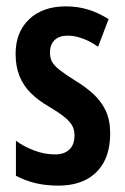

<svg xmlns="http://www.w3.org/2000/svg" viewBox="-20 -573 393 603"><path d="M326 -154Q326 -101 306.5 -64.5Q287 -28 250.5 -9Q214 10 163 10Q124 10 91 2Q58 -6 30 -21V-131Q54 -113 87 -100.5Q120 -88 153 -88Q182 -88 198 -103.5Q214 -119 214 -148Q214 -165 207 -178Q200 -191 183 -205Q166 -219 134 -238Q101 -257 77.5 -280Q54 -303 41.5 -333.5Q29 -364 29 -404Q29 -472 71.5 -512.5Q114 -553 187 -553Q224 -553 256.5 -543Q289 -533 321 -513L288 -426Q273 -437 257.5 -444.5Q242 -452 225.5 -456.5Q209 -461 192 -461Q166 -461 151.5 -447Q137 -433 137 -408Q137 -391 143.5 -379Q150 -367 167 -353.5Q184 -340 216 -320Q249 -300 273.5 -277.5Q298 -255 312 -225.5Q326 -196 326 -154Z"/></svg>

Font: Noto Sans Display ExtraCondensed SemiBold
Style: Regular
Weight: 600
Width: 2
Designer: Monotype Design Team
Foundry: Monotype Imaging Inc.
Version: Version 2.003